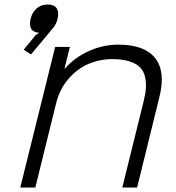

<svg xmlns="http://www.w3.org/2000/svg" viewBox="-20 -840 788 860"><path d="M693.8 -404.8 594.2 0H527.8L623 -384.8Q631.8 -419.4 633.5 -446.5Q635.3 -473.6 628.9 -498.5Q622.6 -523.4 605.7 -539.8Q588.9 -556.2 558.1 -565.7Q527.3 -575.2 482.9 -575.2Q426.8 -575.2 376.2 -553.7Q325.7 -532.2 286.1 -486.1Q246.6 -439.9 231 -376L138.2 0H70.8L227.1 -629.9H293L269 -533.2H271Q315.4 -583.5 379.2 -611.8Q442.9 -640.1 508.8 -640.1Q627.9 -640.1 675.3 -579.3Q722.7 -518.6 693.8 -404.8ZM237.8 -755.9Q233.9 -735.4 217.8 -714.8L119.1 -596.2L85.9 -617.2L140.1 -683.1L155.8 -692.9Q127.9 -695.8 119.4 -711.7Q110.8 -727.5 117.2 -755.9Q124.5 -785.6 144.5 -802.7Q164.6 -819.8 193.8 -819.8Q222.7 -819.8 233.9 -802.7Q245.1 -785.6 237.8 -755.9Z"/></svg>

Font: Sinkin Sans 300 Light Italic
Style: Regular
Weight: 300
Italic angle: -112°
Designer: Keith Bates
Foundry: K-Type
Version: Sinkin Sans (version 1.0)  by Keith Bates   •   © 2014   www